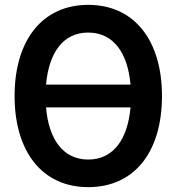

<svg xmlns="http://www.w3.org/2000/svg" viewBox="-20 -755 726 790"><path d="M343 15C534.5 15 646.5 -131.5 646.5 -360C646.5 -586.5 534.5 -735 343 -735C152 -735 40 -586.5 40 -360C40 -133.5 152 15 343 15ZM169.5 -313H517C506 -186.5 449.5 -98.5 343 -98.5C236.5 -98.5 180 -186.5 169.5 -313ZM169.5 -407C180.5 -533.5 236.5 -621 343 -621C449.5 -621 506 -533.5 517 -407Z"/></svg>

Font: Manrope
Style: Bold
Weight: 700
Designer: Mikhail Sharanda
Foundry: Mikhail Sharanda
Version: Version 4.505;FEAKit 1.0